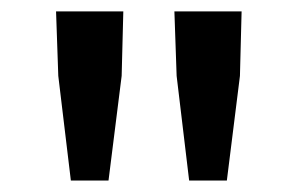

<svg xmlns="http://www.w3.org/2000/svg" viewBox="-20 -708 522 336"><path d="M104 -392.1 82 -575.2 78.1 -688H195.8L192.9 -575.2L169.9 -392.1ZM311 -392.1 289.1 -575.2 285.2 -688H402.8L399.9 -575.2L377 -392.1Z"/></svg>

Font: Toshiba Sans Medium
Style: Regular
Weight: 500
Designer: Paul D. Hunt
Foundry: Toshiba Corporation
Version: Version 2.020;PS 2.0;hotconv 1.0.86;makeotf.lib2.5.63406